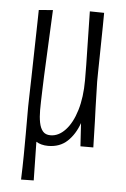

<svg xmlns="http://www.w3.org/2000/svg" viewBox="-52 -604 527 802"><g transform="rotate(5 211.0 -202.5)"><path d="M67 160Q69 105 69.5 57Q70 9 70 -30.5Q70 -70 70 -99Q70 -128 70 -146Q70 -157 71 -190.5Q72 -224 73 -269Q74 -314 75 -362Q76 -410 77 -452.5Q78 -495 78.5 -522Q79 -549 79 -552L138 -557Q136 -518 134 -471Q132 -424 129.5 -374.5Q127 -325 125 -277Q124 -247 123 -220Q122 -193 121.5 -171.5Q121 -150 121 -136Q121 -107 125.5 -84Q130 -61 141 -48Q152 -35 173 -35Q207 -35 235.5 -65.5Q264 -96 280.5 -150.5Q297 -205 297 -277Q297 -306 296.5 -341Q296 -376 295 -414Q294 -452 293.5 -490Q293 -528 292 -565L352 -564Q352 -539 351.5 -508Q351 -477 350.5 -444Q350 -411 349.5 -379.5Q349 -348 348.5 -321Q348 -294 348 -276Q349 -248 349.5 -220.5Q350 -193 351 -165.5Q352 -138 353 -110.5Q354 -83 354.5 -55.5Q355 -28 356 0H302L296 -97Q279 -49 247.5 -19.5Q216 10 167 10Q152 10 139 6.5Q126 3 117 -3Q118 37 118.5 77.5Q119 118 120 159Z"/></g></svg>

Font: Truculenta Light
Style: Regular
Weight: 300
Version: Version 1.002